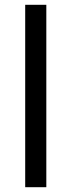

<svg xmlns="http://www.w3.org/2000/svg" viewBox="-20 -780 298 800"><path d="M173 0H85V-760H173Z"/></svg>

Font: Noto Sans Siddham
Style: Regular
Weight: 400
Designer: Monotype Design Team
Foundry: Monotype Imaging Inc.
Version: Version 2.004; ttfautohint (v1.8.4.7-5d5b)